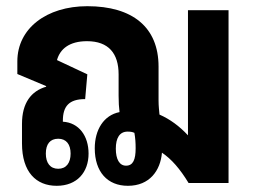

<svg xmlns="http://www.w3.org/2000/svg" viewBox="-20 -591 822 620"><path d="M163 9C229 9 266 -35 266 -95C266 -152 235 -195 183 -198V-201C183 -248 203 -271 255 -271L262 -351L164 -397C174 -433 204 -458 261 -458C331 -458 363 -418 363 -351V-282C363 -262 364 -244 366 -229C315 -219 286 -172 286 -112C286 -36 327 9 393 9C463 9 498 -40 503 -98C534 -77 561 -46 589 0H718V-558H587V-154C559 -184 529 -206 495 -221C494 -234 492 -248 492 -266V-376C492 -503 408 -571 262 -571C130 -571 36 -499 36 -393V-352L129 -313V-311C81 -297 51 -259 51 -191V-128C51 -35 97 9 163 9ZM387 -56C366 -56 354 -76 354 -111C354 -145 366 -166 392 -166C401 -166 408 -165 414 -162C417 -145 418 -130 418 -112C418 -76 410 -56 387 -56ZM168 -46C142 -46 128 -65 128 -95C128 -126 142 -143 168 -143C194 -143 208 -125 208 -95C208 -65 194 -46 168 -46Z"/></svg>

Font: Noto Sans Thai Looped Condensed
Style: Bold
Weight: 700
Width: 3
Designer: Sasikarn Vongin, Ben Mitchell
Foundry: The Fontpad Ltd
Version: Version 1.001